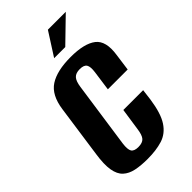

<svg xmlns="http://www.w3.org/2000/svg" viewBox="-208 -709 781 781"><g transform="rotate(-45 183.0 -318.5)"><path d="M150 11Q112 11 83.5 5Q55 -1 37 -17.5Q19 -34 13.5 -66.5Q8 -99 16 -152L48 -377Q58 -449 100.5 -476.5Q143 -504 222 -504Q300 -504 335.5 -476.5Q371 -449 360 -377L350 -304H236L248 -390Q252 -419 244.5 -431Q237 -443 213 -443Q190 -443 179 -431Q168 -419 164 -390L123 -105Q119 -74 126.5 -62Q134 -50 158 -50Q182 -50 192.5 -62Q203 -74 207 -105L221 -200H335L329 -152Q319 -82 296 -47Q273 -12 236.5 -0.5Q200 11 150 11ZM171 -548 235 -648H338L235 -548Z"/></g></svg>

Font: Alumni Sans Thin
Style: Bold Italic
Weight: 700
Italic angle: -8°
Version: Version 1.016